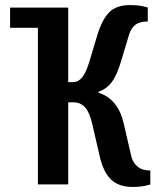

<svg xmlns="http://www.w3.org/2000/svg" viewBox="-20 -730 620 760"><path d="M575 -55V0Q575 1 554 5.5Q533 10 505 10Q450 10 419.5 -19.5Q389 -49 375 -110L345 -240Q334 -287 316 -306Q298 -325 270 -325H250V0H130V-620H20V-700H250V-405H270Q290 -405 305.5 -424Q321 -443 335 -490L365 -590Q384 -653 412.5 -681.5Q441 -710 495 -710Q523 -710 544 -705.5Q565 -701 565 -700V-645Q533 -645 515.5 -631.5Q498 -618 490 -590L460 -490Q443 -432 422 -404.5Q401 -377 370 -367V-363Q448 -338 470 -240L500 -110Q506 -86 524.5 -70.5Q543 -55 575 -55Z"/></svg>

Font: Cuprum
Style: Bold
Weight: 700
Designer: Jovanny Lemonad
Foundry: Jovanny Lemonad
Version: Version 2.000